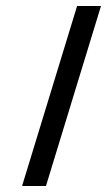

<svg xmlns="http://www.w3.org/2000/svg" viewBox="-20 -603 358 643"><path d="M146.1 -20 133.9 20H53.9L66.1 -20L226 -543L238.2 -583H318.2L306 -543Z"/></svg>

Font: Nordica Plus
Style: NordicaClassicLightObl
Weight: 300
Version: Version 1.01